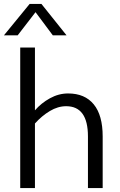

<svg xmlns="http://www.w3.org/2000/svg" viewBox="-23 -958 613 978"><path d="M155 -716V-396Q187 -433 231.5 -457.5Q276 -482 324 -482Q409 -482 454.5 -426.5Q500 -371 500 -263V0H425V-263Q425 -417 314 -417Q272 -417 231 -392.5Q190 -368 155 -329V0H80V-716ZM316 -778H246L158 -896L67 -778H-3L128 -938H188Z"/></svg>

Font: Madhuban Light
Style: Regular
Weight: 300
Designer: jaikishan Patel
Foundry: MagicType
Version: Version 1.000